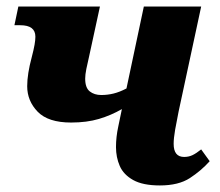

<svg xmlns="http://www.w3.org/2000/svg" viewBox="-20 -556 671 586"><path d="M197 -182Q127 -182 95 -215Q63 -248 63 -293Q63 -330 77 -382Q83 -405 85.5 -419.5Q88 -434 88 -444Q88 -479 42 -479H24L36 -536H285L252 -384Q247 -363 243.5 -345.5Q240 -328 240 -316Q240 -288 254 -277Q268 -266 289 -266Q308 -266 326.5 -270.5Q345 -275 366 -286L419 -536H594L525 -215Q519 -186 514.5 -160Q510 -134 510 -117Q510 -77 542 -77Q556 -77 567.5 -82.5Q579 -88 594 -100L620 -64Q594 -35 559.5 -12.5Q525 10 468 10Q416 10 386.5 -6.5Q357 -23 345.5 -49.5Q334 -76 334 -107Q334 -138 341 -170L352 -223Q319 -204 282 -193Q245 -182 197 -182Z"/></svg>

Font: Noto Serif ExtraBold
Style: Italic
Weight: 800
Italic angle: -12°
Designer: Monotype Design Team
Foundry: Monotype Imaging Inc.
Version: Version 2.013